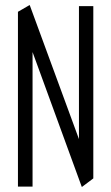

<svg xmlns="http://www.w3.org/2000/svg" viewBox="-20 -728 434 749"><path d="M344 -33 288 -95V-704H344ZM50 0V-681L107 -612V0ZM299 1 50 -681V-682L95 -708H96L344 -33V-32L300 1Z"/></svg>

Font: Foldit Light
Style: Regular
Weight: 300
Version: Version 1.003